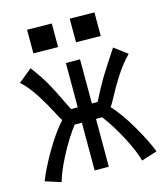

<svg xmlns="http://www.w3.org/2000/svg" viewBox="-115 -768 738 864"><g transform="rotate(-15 254.5 -336.5)"><path d="M92.3 -688 207 -686.5V-576.7L92.3 -578.1ZM290.5 -686.5 405.3 -685.1V-575.2L290.5 -576.7ZM314.9 -292Q345.7 -353.5 369.1 -392.3Q392.6 -431.2 445.3 -510.7L505.9 -465.3Q469.7 -428.2 440.7 -382.8Q411.6 -337.4 392.8 -301.3Q374 -265.1 365.2 -254.9Q406.7 -209.5 449.5 -136.5Q492.2 -63.5 513.2 -8.8L439.9 14.6Q429.2 -28.8 393.3 -97.9Q357.4 -167 316.9 -220.2H288.1V2.4H222.2V-220.2H188.5Q147.9 -167 112.1 -97.9Q76.2 -28.8 65.4 14.6L-7.8 -8.8Q13.2 -63.5 55.9 -136.5Q98.6 -209.5 140.1 -254.9Q133.8 -262.2 114 -301Q94.2 -339.8 64.2 -386.7Q34.2 -433.6 -0.5 -465.3L62.5 -516.6Q82 -490.7 96.9 -468.8Q111.8 -446.8 124.8 -423.1Q137.7 -399.4 145.3 -384.8Q152.8 -370.1 167.7 -339.4Q182.6 -308.6 190.9 -292H222.2V-498H288.1V-292Z"/></g></svg>

Font: Fantasque Sans Mono
Style: Regular
Weight: 400
Monospace: yes
Designer: Jany Belluz
Version: Version 1.8.0 ; ttfautohint (v1.8.2)